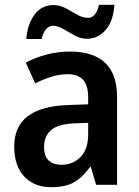

<svg xmlns="http://www.w3.org/2000/svg" viewBox="-20 -860 577 797"><path d="M270 -646Q466 -646 466 -457V-93H379L357 -167H354Q323 -124 287.5 -103.5Q252 -83 192 -83Q122 -83 80.5 -127.5Q39 -172 39 -251Q39 -335 95 -377.5Q151 -420 262 -424L346 -427V-456Q346 -506 324.5 -529Q303 -552 262 -552Q227 -552 193.5 -541.5Q160 -531 126 -514L87 -600Q126 -621 173 -633.5Q220 -646 270 -646ZM289 -348Q220 -345 191.5 -319.5Q163 -294 163 -250Q163 -211 182.5 -193.5Q202 -176 235 -176Q283 -176 314.5 -208.5Q346 -241 346 -302V-350ZM89 -698Q94 -760 123.5 -799.5Q153 -839 202 -839Q229 -839 253.5 -825.5Q278 -812 300.5 -799Q323 -786 345 -786Q379 -786 391 -840H455Q450 -771 418 -735Q386 -699 341 -699Q315 -699 290.5 -712.5Q266 -726 243 -739.5Q220 -753 199 -753Q184 -753 171 -738.5Q158 -724 153 -698Z"/></svg>

Font: Noto Sans Telugu UI SemiCondensed SemiBold
Style: Regular
Weight: 600
Width: 4
Designer: Jelle Bosma - Monotype Design Team
Foundry: Monotype Imaging Inc.
Version: Version 2.005; ttfautohint (v1.8.4.7-5d5b)